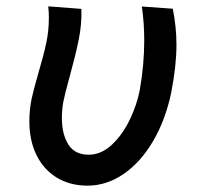

<svg xmlns="http://www.w3.org/2000/svg" viewBox="-20 -574 640 605"><path d="M72.5 -192Q72.5 -227.5 79.5 -262Q85 -289 101 -344Q117 -398 125.5 -437.2Q134 -476.5 134 -518.5Q134 -538 132 -554L236.5 -546Q238 -498 228.2 -449.8Q218.5 -401.5 199.5 -332.5Q184 -277 179.5 -253Q175 -228.5 175 -202Q175 -151.5 195.2 -119Q215.5 -86.5 259.5 -86.5Q299 -86.5 332.8 -118.2Q366.5 -150 389.2 -197.5Q412 -245 420.5 -291Q434.5 -370 434.5 -447Q434.5 -501 427 -553.5L524.5 -546.5Q536 -489 536 -433Q536 -366.5 519.5 -282.5Q502 -197.5 463.2 -130.8Q424.5 -64 370.5 -26.5Q316.5 11 255.5 11Q201 11 159.5 -14Q118 -39 95.2 -85Q72.5 -131 72.5 -192Z"/></svg>

Font: JuliaMono SemiBoldItalic
Style: Regular
Weight: 600
Italic angle: -9°
Monospace: yes
Designer: cormullion
Foundry: corm
Version: Version 0.049; ttfautohint (v1.8.4)